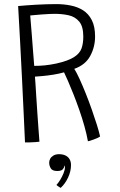

<svg xmlns="http://www.w3.org/2000/svg" viewBox="-20 -681 587 937"><path d="M102 14Q99.5 -41.5 95.8 -122Q92 -202.5 87.5 -295.2Q83 -388 78 -480.5Q73 -573 68.5 -651.5Q85.5 -653 108 -654.8Q130.5 -656.5 156 -658Q181.5 -659.5 207 -660.2Q232.5 -661 254.5 -661Q291 -661 325 -654.2Q359 -647.5 385.8 -630.5Q412.5 -613.5 428.2 -582.5Q444 -551.5 444 -503Q444 -451.5 420.2 -407.8Q396.5 -364 342.5 -345Q354 -327 368.5 -295.2Q383 -263.5 398.5 -224.8Q414 -186 428 -146.2Q442 -106.5 452.8 -72Q463.5 -37.5 468.5 -15Q463 -11 454.8 -7.2Q446.5 -3.5 437.2 -0.2Q428 3 420.5 5.5Q413 8 409 8Q403 -26 392 -65.2Q381 -104.5 367 -144.5Q353 -184.5 338.8 -220.5Q324.5 -256.5 312.2 -284.8Q300 -313 292.5 -328Q268.5 -321 239.8 -316.5Q211 -312 186.2 -309.8Q161.5 -307.5 150.5 -307Q151.5 -300.5 153 -274.2Q154.5 -248 157 -210.2Q159.5 -172.5 162.2 -131Q165 -89.5 167.8 -52.2Q170.5 -15 172.5 10.5Q165 11.5 152.8 12.5Q140.5 13.5 127 13.8Q113.5 14 102 14ZM147 -359.5Q173 -359.5 198.5 -362Q224 -364.5 255 -371Q312.5 -384 340.8 -402Q369 -420 377.8 -444.5Q386.5 -469 386.5 -502Q386.5 -552 366.5 -575.8Q346.5 -599.5 314.8 -606.5Q283 -613.5 247 -613.5Q239 -613.5 221.5 -612.8Q204 -612 184.2 -610.5Q164.5 -609 148.8 -607.5Q133 -606 127.5 -605.5Q128 -597 130.2 -571.8Q132.5 -546.5 135 -513.5Q137.5 -480.5 140 -448Q142.5 -415.5 144.5 -391Q146.5 -366.5 147 -359.5ZM276 236Q273.5 234.5 266.8 230.2Q260 226 255.5 221.5Q264.5 212 274 196.5Q283.5 181 290.2 164.2Q297 147.5 297 135Q297 129.5 295.5 126Q294 136 286.8 144.8Q279.5 153.5 259.5 153.5Q235 153.5 227.5 140Q220 126.5 220 113Q220 102.5 225.2 93.2Q230.5 84 241.2 77.8Q252 71.5 268.5 71.5Q286.5 71.5 299.5 77.8Q312.5 84 319.5 96Q326.5 108 326.5 124.5Q326.5 155 312.2 185.5Q298 216 276 236Z"/></svg>

Font: Grandstander Thin ExtraLight
Style: Regular
Weight: 250
Version: Version 1.200